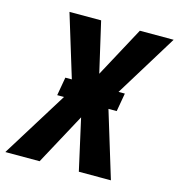

<svg xmlns="http://www.w3.org/2000/svg" viewBox="-139 -804 837 898"><g transform="rotate(15 279.5 -355.5)"><path d="M240.7 -710.9 296.9 -467.3 428.2 -710.9H591.8L371.1 -352.1L478.5 0H323.2L267.6 -248.5L133.3 0H-32.7L193.4 -364.3L87.4 -710.9ZM436.5 -408.7 420.9 -319.8H132.8L148.4 -408.7Z"/></g></svg>

Font: Roboto Condensed
Style: Bold Italic
Weight: 700
Italic angle: -12°
Designer: Christian Robertson
Foundry: Google
Version: Version 3.0